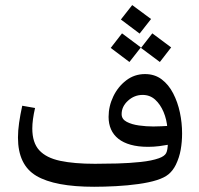

<svg xmlns="http://www.w3.org/2000/svg" viewBox="-20 -715 773 746"><path d="M454.1 -585.4 527.3 -530.8 482.9 -474.1 410.2 -528.8ZM571.8 -585.4 645 -530.8 601.1 -474.1 527.8 -528.8ZM493.7 -695.3 566.9 -641.1 522.5 -584.5 449.7 -639.2ZM641.1 -153.8Q619.6 -149.9 598.6 -147.2Q577.6 -144.5 555.2 -144.5Q516.6 -144.5 487.8 -152.6Q459 -160.6 439.9 -175.8Q420.9 -190.9 411.4 -212.4Q401.9 -233.9 401.9 -260.7Q401.9 -302.2 420.2 -340.3Q438.5 -378.4 470.5 -402.8Q502.4 -427.2 543.5 -427.2Q581.1 -427.2 608.2 -406.7Q635.3 -386.2 652.8 -352.3Q670.4 -318.4 679 -277.8Q687.5 -237.3 687.5 -196.8Q687.5 -163.6 682.1 -133.3Q676.8 -103 663.1 -74.7Q651.9 -52.2 635.3 -38.3Q618.7 -24.4 588.9 -15.1Q560.1 -5.9 518.1 0Q476.1 5.9 430.4 8.3Q384.8 10.7 345.7 10.7Q193.4 10.7 121.6 -31.5Q49.8 -73.7 49.8 -180.7Q49.8 -207 54.2 -237.8Q58.6 -268.6 66.4 -304.2L116.2 -295.4Q105.5 -249 105.5 -215.8Q105.5 -160.6 132.6 -131.1Q159.7 -101.6 213.9 -90.1Q268.1 -78.6 349.1 -78.6Q388.2 -78.6 435.5 -79.8Q482.9 -81.1 526.4 -85.7Q569.8 -90.3 597.2 -100.1Q619.1 -107.9 625.5 -119.9Q631.8 -131.8 632.3 -161.1L630.4 -216.8Q627.9 -250.5 615.5 -280Q603 -309.6 582.8 -327.9Q562.5 -346.2 534.2 -346.2Q502 -346.2 477.3 -323.7Q452.6 -301.3 452.6 -271.5Q452.6 -252 472.2 -241.7Q491.7 -231.4 520 -227.5Q548.3 -223.6 575.7 -223.6Q590.8 -223.6 606.7 -224.4Q622.6 -225.1 638.7 -226.1Z"/></svg>

Font: Markazi Text Medium
Style: Regular
Weight: 500
Designer: Borna Izadpanah (Arabic designer), Fiona Ross (Arabic design director) and Florian Runge (Latin designer)
Foundry: Borna Izadpanah and Florian Runge
Version: Version 1.001